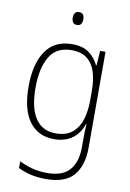

<svg xmlns="http://www.w3.org/2000/svg" viewBox="-103 -787 737 1090"><g transform="rotate(10 265.5 -242.0)"><path d="M256 -539Q318 -539 354 -512Q390 -485 409 -444H412L418 -529H449V24Q449 126 400.5 183.5Q352 241 241 241Q190 241 151 231.5Q112 222 80 206V167Q113 184 153 195Q193 206 241 206Q330 206 370.5 159.5Q411 113 411 27V-12Q411 -36 411.5 -58Q412 -80 414 -106H411Q393 -51 351 -20.5Q309 10 246 10Q155 10 104 -58Q53 -126 53 -260Q53 -390 103.5 -464.5Q154 -539 256 -539ZM258 -505Q172 -505 132.5 -439.5Q93 -374 93 -260Q93 -143 133 -83.5Q173 -24 250 -24Q312 -24 347.5 -55Q383 -86 397 -135Q411 -184 411 -239V-299Q411 -359 396.5 -405.5Q382 -452 348.5 -478.5Q315 -505 258 -505ZM262 -725Q280 -725 286.5 -714.5Q293 -704 293 -688Q293 -672 286 -661.5Q279 -651 262 -651Q246 -651 239 -661.5Q232 -672 232 -688Q232 -704 239 -714.5Q246 -725 262 -725Z"/></g></svg>

Font: Noto Sans Ethiopic SemiCondensed ExtraLight
Style: Regular
Weight: 200
Width: 4
Designer: Monotype Design Team
Foundry: Monotype Imaging Inc.
Version: Version 2.102; ttfautohint (v1.8.4.7-5d5b)